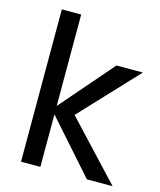

<svg xmlns="http://www.w3.org/2000/svg" viewBox="-111 -820 752 901"><g transform="rotate(15 265.0 -370.0)"><path d="M77 -740V0H171V-255L397 0H522L263 -277L521 -552H393L171 -296V-740Z"/></g></svg>

Font: Malmofest
Style: Regular
Weight: 400
Designer: Jonny Pinhorn (Poppins), Kolossal
Version: Version 1.004;Glyphs 3.1.2 (3151)